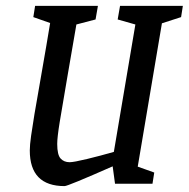

<svg xmlns="http://www.w3.org/2000/svg" viewBox="-20 -623 640 651"><path d="M529 -544 447 -58 503 -38 497 0H370L362 -59Q210 8 199 8Q81 8 81 -113Q81 -131 85.5 -163Q90 -195 97 -237Q104 -279 108 -300Q145 -512 150 -545L93 -565L99 -603H312L304 -557L239 -540L209 -366Q191 -262 182.5 -209.5Q174 -157 174 -135Q174 -98 185.5 -85.5Q197 -73 216 -73Q230 -73 275.5 -84Q321 -95 366 -108L439 -540L379 -557L387 -603H600L594 -565Z"/></svg>

Font: Grenze
Style: Italic
Weight: 400
Italic angle: -10°
Designer: Renata Polastri
Foundry: Omnibus-Type
Version: Version 1.002; ttfautohint (v1.8)